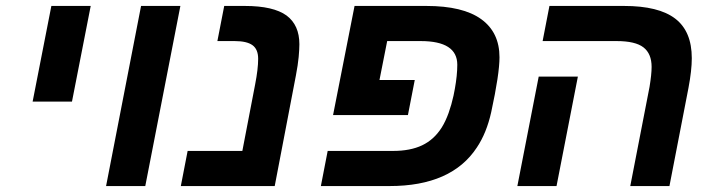

<svg xmlns="http://www.w3.org/2000/svg" viewBox="-20 -626 2402 646"><path d="M285.2 -606 222.2 -284.2H89.8L152.8 -606Z M586.9 -606 468.8 0H336.9L454.6 -606Z M975.6 -372.1 904.3 0H588.4L611.3 -118.2H795.4L838.4 -341.8Q848.6 -394 848.6 -428.2Q848.6 -460 829.6 -473.9Q810.5 -487.8 769.5 -487.8H711.4L734.4 -606H803.7Q899.9 -606 944.3 -573.7Q987.3 -541.5 987.3 -477.1Q987.3 -460.9 984.9 -434.3Q982.4 -407.7 975.6 -372.1Z M1518.6 -408.2Q1518.6 -487.8 1395.5 -487.8H1282.7L1256.8 -356.9H1375.5L1352.5 -238.8H1100.6L1172.9 -606H1414.6Q1537.6 -606 1599.1 -561.5Q1660.6 -517.1 1660.6 -433.1Q1660.6 -377.4 1632.8 -249Q1617.2 -178.7 1584.5 -129.9Q1499.5 0 1290.5 0H1059.6L1082.5 -118.2H1302.7Q1360.4 -118.2 1400.1 -137Q1439.9 -155.8 1465.8 -196.3Q1479 -217.3 1489.3 -245.8Q1499.5 -274.4 1505.9 -304.2L1510.3 -326.7Q1518.6 -372.6 1518.6 -408.2Z M2296.4 -330.1 2232.4 0H2100.6L2165.5 -334Q2172.4 -376 2172.4 -400.9Q2172.4 -445.3 2145 -466.6Q2117.7 -487.8 2054.7 -487.8H1805.7L1828.6 -606H2079.6Q2196.3 -606 2252 -563.2Q2307.6 -520.5 2307.6 -430.2Q2307.6 -389.2 2296.4 -330.1ZM1924.3 -368.2 1852.5 0H1720.7L1792.5 -368.2Z"/></svg>

Font: Arimo
Style: Bold Italic
Weight: 700
Italic angle: -12°
Designer: Steve Matteson
Foundry: Monotype Imaging Inc.
Version: Version 1.33